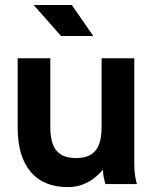

<svg xmlns="http://www.w3.org/2000/svg" viewBox="-20 -743 613 775"><path d="M183.1 -507.8H51.3V-228.5Q51.3 -111.3 103.5 -49.6Q155.8 12.2 253.4 12.2Q287.1 12.2 313.7 1.8Q340.3 -8.5 360.8 -24.8Q381.3 -41 395.8 -58.6Q395.8 -43.9 398.2 -30.5Q400.6 -17.1 403.1 -8.5Q405.5 0 405.5 0H532.7Q532.7 0 530 -10Q527.3 -20 524.7 -38.6Q522 -57.1 522 -82V-507.8H390.1V-228.5Q390.1 -188.5 380 -160.9Q369.9 -133.3 347.2 -119.1Q324.5 -105 286.6 -105Q248.8 -105 226.1 -119.1Q203.4 -133.3 193.2 -160.9Q183.1 -188.5 183.1 -228.5ZM226.3 -597.7H356.7L269.8 -722.7H116Z"/></svg>

Font: Giphurs
Style: Regular
Weight: 400
Version: Version 2.010